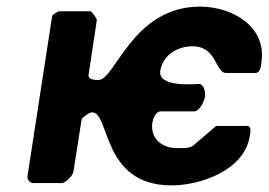

<svg xmlns="http://www.w3.org/2000/svg" viewBox="-20 -554 813 581"><path d="M254 -520H160C155 -520 141 -510 138 -507L63 -20C62 -11 71 0 80 0H167C179 0 200 -23 202 -33L227 -193C228 -197 249 -214 259 -214C313 -214 287 7 499 7C583 7 719 -36 736 -143C737 -151 743 -173 727 -173H634L564 -113C554 -104 523 -106 514 -106C470 -106 434 -135 441 -183C443 -193 450 -217 467 -217H567C585 -217 598 -249 600 -260C602 -276 599 -292 586 -300C571 -300 457 -288 465 -340C473 -389 519 -414 562 -414C638 -414 630 -333 665 -333H752C769 -333 770 -357 771 -365C788 -474 682 -534 586 -534C380 -534 329 -312 278 -312C271 -312 246 -312 248 -327L273 -493C274 -497 257 -520 254 -520Z"/></svg>

Font: Asimov Print
Style: CIt
Weight: 500
Designer: Google
Version: Version 2.000980: 2014